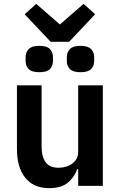

<svg xmlns="http://www.w3.org/2000/svg" viewBox="-20 -965 628 997"><path d="M386 0V-87H381Q368 -48 334 -18Q300 12 235 12Q155 12 111.5 -41.5Q68 -95 68 -192V-522H196V-205Q196 -151 217 -122.5Q238 -94 284 -94Q309 -94 332.5 -103Q356 -112 371 -130.5Q386 -149 386 -177V-522H514V0ZM339 -748H243L108 -891L168 -945L291 -838L414 -945L474 -891ZM184 -590Q145 -590 129 -606.5Q113 -623 113 -648V-669Q113 -693 129 -710Q145 -727 184 -727Q224 -727 239.5 -710Q255 -693 255 -669V-648Q255 -623 239.5 -606.5Q224 -590 184 -590ZM398 -590Q359 -590 343 -606.5Q327 -623 327 -648V-669Q327 -693 343 -710Q359 -727 398 -727Q437 -727 453 -710Q469 -693 469 -669V-648Q469 -623 453 -606.5Q437 -590 398 -590Z"/></svg>

Font: IBM Plex Sans SemiBold
Style: Regular
Weight: 600
Designer: Mike Abbink, Paul van der Laan, Pieter van Rosmalen
Foundry: Bold Monday
Version: Version 3.201